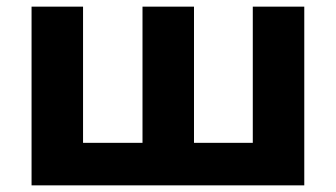

<svg xmlns="http://www.w3.org/2000/svg" viewBox="-20 -558 1011 578"><path d="M896 -538V0H75V-538H230V-128H409V-538H564V-128H741V-538Z"/></svg>

Font: Montserrat Alternates
Style: Bold
Weight: 700
Designer: Julieta Ulanovsky
Foundry: Julieta Ulanovsky
Version: Version 7.200